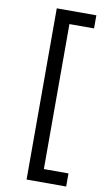

<svg xmlns="http://www.w3.org/2000/svg" viewBox="-99 -809 561 1004"><g transform="rotate(10 181.0 -306.5)"><path d="M328.1 147.7H117.9V-761.4H328.1V-691.8H197.4V78.1H328.1Z"/></g></svg>

Font: Linik Sans
Style: Regular
Weight: 400
Designer: Rasmus Andersson (font), Marc Monis (original base), Kil Hyung-jin (Pretendard portions), Cristiano Sobral (main changes
Foundry: rsms
Version: Version 3.018;May 31, 2022;FontCreator 14.0.0.2814 64-bit; t